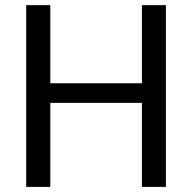

<svg xmlns="http://www.w3.org/2000/svg" viewBox="-20 -731 753 751"><path d="M176.8 -710.9V-405.3H535.2V-710.9H628.9V0H535.2V-328.6H176.8V0H82.5V-710.9Z"/></svg>

Font: Vazirmatn RD UI FD
Style: Regular
Weight: 400
Designer: Saber Rastikerdar
Foundry: Saber Rastikerdar
Version: Version 33.003